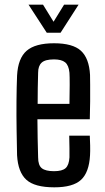

<svg xmlns="http://www.w3.org/2000/svg" viewBox="-20 -793 447 821"><path d="M276 -213H364Q365 -197 365.5 -171Q366 -145 365 -129Q361 -56 326.5 -24Q292 8 212 8Q128 8 92.5 -24.5Q57 -57 53 -129Q52 -175 51 -236.5Q50 -298 50.5 -360Q51 -422 53 -470Q57 -544 94 -576Q131 -608 211 -608Q291 -608 326 -576Q361 -544 365 -473Q365 -462 365.5 -430.5Q366 -399 365.5 -359Q365 -319 364 -283H140Q140 -243 141 -202Q142 -161 143 -120Q143 -86 159 -73.5Q175 -61 211 -61Q246 -61 260.5 -74Q275 -87 277 -120Q277 -135 277 -160Q277 -185 276 -213ZM211 -539Q173 -539 158 -525Q143 -511 143 -482Q142 -449 141.5 -416.5Q141 -384 141 -349H277Q278 -391 278 -429.5Q278 -468 277 -482Q274 -514 258.5 -526.5Q243 -539 211 -539ZM102 -773H164L209 -700L254 -773H316L239 -653H180Z"/></svg>

Font: Big Shoulders Text Medium
Style: Regular
Weight: 500
Designer: Patric King
Foundry: XO Type Co
Version: Version 1.000; ttfautohint (v1.8.2)